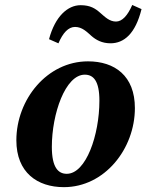

<svg xmlns="http://www.w3.org/2000/svg" viewBox="-20 -749 598 784"><path d="M240.9 15.2C406.9 15.2 530.8 -140.9 530.8 -307.7C530.8 -439.4 448.4 -498.5 339.3 -498.5C172.3 -498.5 46.8 -343 46.8 -176C46.8 -44.7 132.3 15.2 240.9 15.2ZM252.6 -39.3C218.3 -39.3 191.7 -64.2 191.7 -149.3C191.7 -284.6 247 -444.1 326.1 -444.1C361.6 -444.1 385.9 -418.7 385.9 -337.8C385.9 -198.1 331.4 -39.3 252.6 -39.3ZM180.2 -589 218.6 -572.1C236.7 -614.5 258.9 -639 286.4 -639C315.5 -639 334.7 -618.8 353.3 -602.3C371.7 -586.2 396.1 -572.2 431.2 -572.2C486.5 -572.2 533 -611.3 557.9 -711.8L520 -728.7C501.2 -685.6 479 -661 453.7 -661C427 -661 408.7 -679.8 389.6 -696.3C369.7 -713.9 349.3 -727.8 309.1 -727.8C257 -727.8 205.3 -682.9 180.2 -589Z"/></svg>

Font: Source Serif Variable
Style: Italic
Weight: 389
Italic angle: -12°
Designer: Frank Grießhammer
Foundry: Adobe Systems Incorporated
Version: Version 3.001;hotconv 1.0.111;makeotfexe 2.5.65597